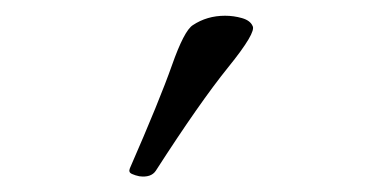

<svg xmlns="http://www.w3.org/2000/svg" viewBox="-20 -748 490 244"><path d="M266 -728Q277 -728 287.5 -725Q298 -722 301 -715Q306 -707 270 -662.5Q234 -618 178 -531Q172 -522 157 -524Q152 -525 147.5 -527Q143 -529 145 -534Q183 -621 198.5 -665Q214 -709 225 -716Q243 -728 266 -728Z"/></svg>

Font: Diphylleia
Style: Regular
Weight: 400
Designer: Minha Hyung
Foundry: JAMO
Version: Version 1.000; ttfautohint (v1.8.4.7-5d5b);gftools[0.9.28]